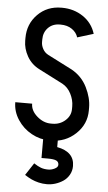

<svg xmlns="http://www.w3.org/2000/svg" viewBox="-62 -735 574 1020"><g transform="rotate(5 225.0 -225.5)"><path d="M265.6 -3.4V43.9Q357.9 61.5 357.9 137.2Q357.9 163.1 345.7 184.3Q333.5 205.6 314 218.5Q294.4 231.4 272.2 238.3Q250 245.1 228 245.1Q204.6 245.1 183.6 240Q162.6 234.9 145.8 227.1Q128.9 219.2 108.4 206.1L151.4 140.6Q171.9 154.3 188.7 160.6Q205.6 167 228 167Q245.6 167 262.7 158.4Q279.8 149.9 279.8 137.2Q279.8 121.6 266.4 115.2Q252.9 108.9 222.2 108.9H187.5V-3.4ZM220.7 -77.6H229.5Q269 -77.6 297.6 -103Q326.2 -128.4 326.2 -164.6V-179.2Q326.2 -212.4 309.6 -245.1Q293 -277.8 263.7 -293.9L135.7 -359.4Q92.3 -381.3 69.6 -421.9Q46.9 -462.4 46.9 -504.4V-519Q46.9 -593.8 97.2 -644.8Q147.5 -695.8 223.6 -695.8H227.1Q290 -695.8 339.4 -662.6Q388.7 -629.4 406.2 -572.3L320.3 -545.9Q312.5 -571.8 287.8 -588.9Q263.2 -606 227.1 -606H223.6Q184.6 -606 160.6 -581.3Q136.7 -556.6 136.7 -519V-504.4Q136.7 -486.3 147 -467.8Q157.2 -449.2 176.3 -439.5L305.7 -373.5Q360.8 -342.8 388.4 -287.1Q416 -231.4 416 -179.2V-164.6Q416 -91.3 361.3 -39.6Q306.6 12.2 229.5 12.2H220.7Q170.9 12.2 125.5 -12.7Q80.1 -37.6 51.5 -81.1Q22.9 -124.5 22.9 -174.3H112.8Q112.8 -137.2 147 -107.4Q181.2 -77.6 220.7 -77.6Z"/></g></svg>

Font: Anka/Coder Narrow
Style: Bold
Weight: 700
Width: 3
Monospace: yes
Version: Version 001.100